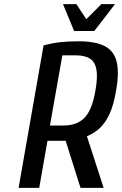

<svg xmlns="http://www.w3.org/2000/svg" viewBox="-20 -910 591 930"><path d="M70 0 191 -690Q231 -701 271 -705.5Q311 -710 360 -710Q441 -710 486.5 -687Q532 -664 545 -611Q558 -558 542 -470Q531 -403 511 -359Q491 -315 463.5 -289.5Q436 -264 401 -250L482 0H370L298 -228H210L170 0ZM222 -302H287Q351 -302 388 -338Q425 -374 442 -470Q454 -536 447 -573.5Q440 -611 415 -626.5Q390 -642 347 -642H282ZM339 -760 285 -890H350L398 -817L471 -890H537L437 -760Z"/></svg>

Font: Cuprum Medium
Style: Italic
Weight: 500
Italic angle: -10°
Version: Version 3.000